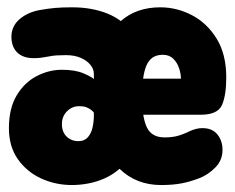

<svg xmlns="http://www.w3.org/2000/svg" viewBox="-20 -508 659 538"><path d="M181.5 10.5Q135.5 10.5 95.2 -8Q55 -26.5 30 -62Q5 -97.5 5 -149Q5 -204.5 26.8 -240.8Q48.5 -277 82.8 -294.8Q117 -312.5 153.5 -312.5Q190.5 -312.5 213.8 -302.5Q237 -292.5 243 -286.5V-301Q243 -314.5 233.2 -326.5Q223.5 -338.5 206 -346Q188.5 -353.5 165 -353.5Q151.5 -353.5 139 -352.8Q126.5 -352 115 -349.5Q104.5 -347.5 94.5 -346.2Q84.5 -345 75 -345Q44.5 -345 28.2 -361Q12 -377 12 -405Q12 -434 34 -453.5Q56 -473 89.5 -479.5Q114.5 -484 134.5 -485.8Q154.5 -487.5 182 -487.5Q210.5 -487.5 235.2 -483Q260 -478.5 281 -470Q302 -461.5 318.5 -449Q340 -468 367.8 -477.8Q395.5 -487.5 429 -487.5Q475.5 -487.5 517.8 -465.5Q560 -443.5 587 -399.8Q614 -356 614 -291Q614 -241 602 -213.8Q590 -186.5 542.5 -186.5H381.5Q384.5 -166.5 391 -152.2Q397.5 -138 409.8 -130.5Q422 -123 441.5 -123Q462 -123 477.8 -127.2Q493.5 -131.5 515 -142Q522.5 -145 530.5 -147Q538.5 -149 547 -149Q575 -149 589.2 -131.2Q603.5 -113.5 603.5 -88Q603.5 -59 583.2 -38.5Q563 -18 538 -8.5Q513.5 1 488.8 5.8Q464 10.5 431.5 10.5Q396.5 10.5 367.2 -1Q338 -12.5 315 -35Q295.5 -18 272.8 -8Q250 2 226.8 6.2Q203.5 10.5 181.5 10.5ZM153.5 -160Q153.5 -138 166.8 -125.2Q180 -112.5 200 -112.5Q216.5 -112.5 226 -123.2Q235.5 -134 239.2 -150.5Q243 -167 243 -184V-192.5Q240 -196.5 234.8 -200.5Q229.5 -204.5 221.8 -207.5Q214 -210.5 202 -210.5Q182 -210.5 167.8 -196.2Q153.5 -182 153.5 -160ZM381 -287.5H487Q487 -300.5 482 -316.2Q477 -332 465.8 -343.2Q454.5 -354.5 436.5 -354.5Q419 -354.5 407.8 -346.8Q396.5 -339 390.2 -324.2Q384 -309.5 381 -287.5Z"/></svg>

Font: Sono Monospace ExtraBold
Style: Regular
Weight: 800
Version: Version 2.112